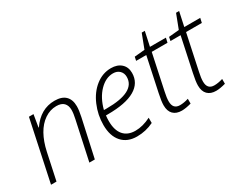

<svg xmlns="http://www.w3.org/2000/svg" viewBox="-83 -1051 1817 1457"><g transform="rotate(-30 825.5 -323.0)"><path d="M373 0 445.8 -337.9Q456.1 -382.8 456.1 -414.1Q456.1 -453.1 434.8 -475.1Q413.6 -497.1 369.1 -497.1Q314.5 -497.1 266.4 -464.4Q218.3 -431.6 185.3 -372.8Q152.3 -314 134.8 -232.9L85 0H37.1L149.9 -530.8H189.9L171.9 -422.9H174.8Q254.9 -539.1 377.9 -539.1Q441.4 -539.1 473.1 -507.8Q504.9 -476.6 504.9 -418Q504.9 -383.8 493.2 -329.1L420.9 0Z M787.1 9.8Q702.6 9.8 655.3 -43.7Q607.9 -97.2 607.9 -192.9Q607.9 -281.2 642.6 -362.3Q677.2 -443.4 738 -491.2Q798.8 -539.1 872.1 -539.1Q927.7 -539.1 960.9 -509.3Q994.1 -479.5 994.1 -428.2Q994.1 -339.8 914.3 -293.5Q834.5 -247.1 677.2 -247.1H661.1Q658.2 -225.6 658.2 -199.2Q658.2 -118.7 694.3 -76.4Q730.5 -34.2 798.3 -34.2Q862.8 -34.2 933.1 -69.8V-23.9Q864.7 9.8 787.1 9.8ZM866.2 -497.1Q802.2 -497.1 747.3 -440.7Q692.4 -384.3 668 -290H691.9Q944.3 -290 944.3 -421.9Q944.3 -454.6 923.1 -475.8Q901.9 -497.1 866.2 -497.1Z M1350.1 -530.8 1341.3 -491.2H1203.1L1137.2 -181.2Q1126.5 -132.8 1126.5 -101.1Q1126.5 -33.2 1188 -33.2Q1221.2 -33.2 1262.2 -45.9V-3.9Q1212.9 9.8 1179.2 9.8Q1130.9 9.8 1104.5 -16.8Q1078.1 -43.5 1078.1 -94.2Q1078.1 -129.9 1092.3 -194.8L1155.3 -491.2H1066.4L1073.2 -523.9L1163.1 -532.2L1210.4 -655.8H1237.3L1210.4 -530.8Z M1650.9 -530.8 1642.1 -491.2H1503.9L1438 -181.2Q1427.2 -132.8 1427.2 -101.1Q1427.2 -33.2 1488.8 -33.2Q1522 -33.2 1563 -45.9V-3.9Q1513.7 9.8 1480 9.8Q1431.6 9.8 1405.3 -16.8Q1378.9 -43.5 1378.9 -94.2Q1378.9 -129.9 1393.1 -194.8L1456.1 -491.2H1367.2L1374 -523.9L1463.9 -532.2L1511.2 -655.8H1538.1L1511.2 -530.8Z"/></g></svg>

Font: CAA NEO Sans Light
Style: Italic
Weight: 300
Italic angle: -12°
Version: Version 1.10